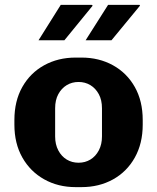

<svg xmlns="http://www.w3.org/2000/svg" viewBox="-20 -757 644 787"><path d="M290 10Q218 10 161 -22Q104 -54 71.5 -111.5Q39 -169 39 -246V-265Q39 -343 71.5 -400.5Q104 -458 161 -489.5Q218 -521 290 -521H314Q386 -521 443 -489.5Q500 -458 532.5 -400.5Q565 -343 565 -265V-246Q565 -169 532.5 -111Q500 -53 443 -21.5Q386 10 314 10ZM302 -90Q329 -90 350.5 -103Q372 -116 385 -140.5Q398 -165 398 -198V-313Q398 -347 385 -371Q372 -395 350.5 -408Q329 -421 302 -421Q275 -421 253.5 -408Q232 -395 219 -371Q206 -347 206 -313V-198Q206 -165 219 -140.5Q232 -116 253.5 -103Q275 -90 302 -90ZM331 -592 423 -737H552L554 -734L437 -592ZM138 -592 229 -737H356L360 -734L244 -592Z"/></svg>

Font: Chivo Medium
Style: Bold
Weight: 700
Version: Version 2.002